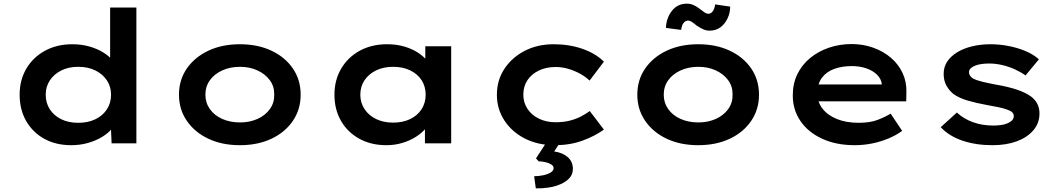

<svg xmlns="http://www.w3.org/2000/svg" viewBox="-20 -781 5766 1046"><path d="M368 10Q284 10 221 -25Q158 -60 122.5 -122Q87 -184 87 -265Q87 -345 123.5 -407Q160 -469 225 -504.5Q290 -540 374 -540Q423 -540 466 -528Q509 -516 542 -495.5Q575 -475 594.5 -451Q614 -427 616 -402L580 -395V-740H723V0H588L582 -135L610 -127Q608 -102 588 -78Q568 -54 534.5 -34Q501 -14 458.5 -2Q416 10 368 10ZM406 -112Q460 -112 500 -131.5Q540 -151 562.5 -185.5Q585 -220 585 -265Q585 -309 562.5 -343Q540 -377 500 -397Q460 -417 406 -417Q353 -417 313.5 -397Q274 -377 251.5 -343Q229 -309 229 -265Q229 -220 251.5 -185.5Q274 -151 313.5 -131.5Q353 -112 406 -112Z M1287 10Q1190 10 1115.5 -25Q1041 -60 998 -122.5Q955 -185 955 -265Q955 -346 998 -408Q1041 -470 1115.5 -505Q1190 -540 1287 -540Q1384 -540 1458.5 -505Q1533 -470 1575.5 -408Q1618 -346 1618 -265Q1618 -185 1575.5 -122.5Q1533 -60 1458.5 -25Q1384 10 1287 10ZM1288 -114Q1340 -114 1382.5 -133Q1425 -152 1450 -186.5Q1475 -221 1474 -265Q1475 -310 1450 -344Q1425 -378 1382.5 -397.5Q1340 -417 1288 -417Q1234 -417 1191 -397.5Q1148 -378 1123.5 -344Q1099 -310 1099 -265Q1099 -221 1123.5 -186.5Q1148 -152 1191 -133Q1234 -114 1288 -114Z M2085 10Q2001 10 1937 -25.5Q1873 -61 1837.5 -123Q1802 -185 1802 -265Q1802 -345 1839 -407.5Q1876 -470 1940.5 -505Q2005 -540 2089 -540Q2140 -540 2182.5 -527.5Q2225 -515 2256.5 -494.5Q2288 -474 2307.5 -449.5Q2327 -425 2332 -401L2297 -400V-529H2438V0H2295V-140L2325 -133Q2321 -108 2300.5 -83Q2280 -58 2248 -37Q2216 -16 2174 -3Q2132 10 2085 10ZM2122 -113Q2175 -113 2215 -132.5Q2255 -152 2277 -186.5Q2299 -221 2299 -265Q2299 -310 2277 -344Q2255 -378 2215 -397.5Q2175 -417 2122 -417Q2069 -417 2029 -397.5Q1989 -378 1966 -344Q1943 -310 1943 -265Q1943 -221 1966 -186.5Q1989 -152 2029 -132.5Q2069 -113 2122 -113Z M3002 10Q2911 10 2840 -26Q2769 -62 2728 -124.5Q2687 -187 2687 -265Q2687 -344 2728 -406Q2769 -468 2838.5 -504Q2908 -540 2997 -540Q3081 -540 3153 -515Q3225 -490 3270 -445L3192 -342Q3170 -363 3140 -379.5Q3110 -396 3076 -406Q3042 -416 3007 -416Q2955 -416 2915 -396.5Q2875 -377 2853 -343.5Q2831 -310 2831 -265Q2831 -222 2854 -187.5Q2877 -153 2917 -134Q2957 -115 3007 -115Q3049 -115 3083 -123.5Q3117 -132 3144 -146Q3171 -160 3193 -176L3270 -75Q3220 -39 3152.5 -14.5Q3085 10 3002 10ZM2899 245 2890 179Q2914 179 2938.5 174Q2963 169 2979.5 159Q2996 149 2996 135Q2996 123 2982.5 114.5Q2969 106 2950 102Q2931 98 2915 98L2900 82L2969 -24H3044L2999 44Q3046 51 3073.5 75.5Q3101 100 3101 139Q3101 169 3082 189.5Q3063 210 3032.5 223Q3002 236 2967 241Q2932 246 2899 245Z M3784 10Q3687 10 3612.5 -25Q3538 -60 3495 -122.5Q3452 -185 3452 -265Q3452 -346 3495 -408Q3538 -470 3612.5 -505Q3687 -540 3784 -540Q3881 -540 3955.5 -505Q4030 -470 4072.5 -408Q4115 -346 4115 -265Q4115 -185 4072.5 -122.5Q4030 -60 3955.5 -25Q3881 10 3784 10ZM3785 -114Q3837 -114 3879.5 -133Q3922 -152 3947 -186.5Q3972 -221 3971 -265Q3972 -310 3947 -344Q3922 -378 3879.5 -397.5Q3837 -417 3785 -417Q3731 -417 3688 -397.5Q3645 -378 3620.5 -344Q3596 -310 3596 -265Q3596 -221 3620.5 -186.5Q3645 -152 3688 -133Q3731 -114 3785 -114ZM3846 -614Q3828 -614 3812 -621Q3796 -628 3775 -642Q3757 -657 3747 -663Q3737 -669 3729 -669Q3715 -669 3704.5 -656.5Q3694 -644 3691 -618L3608 -629Q3610 -683 3640.5 -722Q3671 -761 3722 -761Q3740 -761 3756 -754.5Q3772 -748 3792 -733Q3807 -721 3818 -713.5Q3829 -706 3839 -706Q3853 -706 3863 -719.5Q3873 -733 3876 -757L3958 -745Q3958 -711 3943.5 -680.5Q3929 -650 3904.5 -632Q3880 -614 3846 -614Z M4636 10Q4536 10 4459.5 -25Q4383 -60 4341 -121.5Q4299 -183 4299 -261Q4299 -326 4324 -377Q4349 -428 4393 -464.5Q4437 -501 4495.5 -521Q4554 -541 4619 -541Q4683 -541 4738 -521Q4793 -501 4834 -466Q4875 -431 4897.5 -382.5Q4920 -334 4918 -277L4917 -229H4402L4379 -321H4800L4784 -302V-324Q4780 -353 4757 -375Q4734 -397 4698.5 -409Q4663 -421 4621 -421Q4567 -421 4524.5 -405.5Q4482 -390 4457.5 -357Q4433 -324 4433 -272Q4433 -225 4461 -189Q4489 -153 4539.5 -132.5Q4590 -112 4658 -112Q4720 -112 4761.5 -128Q4803 -144 4832 -162L4895 -68Q4862 -44 4820 -26.5Q4778 -9 4731.5 0.5Q4685 10 4636 10Z M5387 10Q5297 10 5224 -14.5Q5151 -39 5105 -88L5193 -168Q5229 -134 5280 -115.5Q5331 -97 5391 -97Q5411 -97 5431 -99.5Q5451 -102 5467 -108.5Q5483 -115 5493 -124.5Q5503 -134 5503 -149Q5503 -172 5469 -183Q5449 -191 5419.5 -197Q5390 -203 5356 -209Q5296 -220 5250.5 -233.5Q5205 -247 5174 -269Q5150 -289 5135.5 -315.5Q5121 -342 5121 -379Q5121 -417 5141 -446.5Q5161 -476 5196 -497Q5231 -518 5277.5 -529Q5324 -540 5375 -540Q5423 -540 5471.5 -531Q5520 -522 5564 -504Q5608 -486 5640 -458L5567 -370Q5542 -388 5509.5 -403Q5477 -418 5440.5 -426.5Q5404 -435 5369 -435Q5348 -435 5329 -432.5Q5310 -430 5294 -424Q5278 -418 5268.5 -409Q5259 -400 5259 -387Q5259 -378 5264.5 -369Q5270 -360 5280 -354Q5298 -344 5330.5 -336Q5363 -328 5406 -320Q5470 -309 5517.5 -293.5Q5565 -278 5596 -256Q5620 -238 5631.5 -215Q5643 -192 5643 -163Q5643 -110 5609.5 -71Q5576 -32 5519 -11Q5462 10 5387 10Z"/></svg>

Font: Lexend Mega SemiBold
Style: Regular
Weight: 600
Designer: Bonnie Shaver-Troup, Thomas Jockin
Foundry: Lexend
Version: Version 1.007